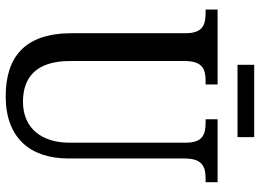

<svg xmlns="http://www.w3.org/2000/svg" viewBox="-136 -742 889 656"><g transform="rotate(90 308.0 -414.5)"><path d="M202 -782H449V-839H202ZM310 10C450 10 522 -72 522 -205V-601C522 -664 552 -673 592 -673H603V-714H388V-673H399C439 -673 468 -664 468 -605V-207C468 -117 422 -49 328 -49C246 -49 189 -93 189 -210V-601C189 -664 218 -673 258 -673H269V-714H13V-673H25C64 -673 94 -664 94 -605V-216C94 -53 177 10 310 10Z"/></g></svg>

Font: Noto Serif Tamil Condensed
Style: Italic
Weight: 400
Width: 3
Italic angle: -12°
Designer: Indian Type Foundry, Tom Grace, and the Monotype Design Team
Foundry: Monotype Imaging Inc.
Version: Version 2.003